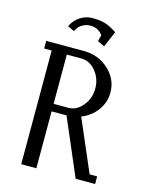

<svg xmlns="http://www.w3.org/2000/svg" viewBox="-102 -717 612 783"><g transform="rotate(15 204.0 -325.5)"><path d="M32.2 -480V-512.2H190.9Q252.9 -512.2 296.4 -472.4Q339.8 -432.6 339.8 -376Q339.8 -334.5 315.2 -300.8Q290.5 -267.1 250 -251L344.2 -32.2H376V0H293.9L190.9 -240.2H127.9V0H64V-480ZM103 -592.8Q114.7 -618.7 138.4 -634.8Q162.1 -650.9 190.9 -650.9Q223.1 -650.9 244.4 -644.5Q265.6 -638.2 294.9 -619.1L266.1 -551.8L236.8 -565.9L243.2 -592.8Q223.6 -619.1 190.9 -619.1Q173.3 -619.1 156.7 -609.6Q140.1 -600.1 131.8 -580.1ZM127.9 -272H189.9Q224.6 -272 250.2 -303Q275.9 -334 275.9 -376Q275.9 -418 250.2 -449Q224.6 -480 189.9 -480H127.9Z"/></g></svg>

Font: Gawaa
Style: Regular
Weight: 400
Designer: T. Christopher White
Version: Version 1.0